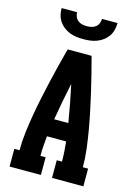

<svg xmlns="http://www.w3.org/2000/svg" viewBox="-140 -1028 779 1101"><g transform="rotate(15 250.0 -477.5)"><path d="M31 0V-105H62Q62 -158 68.5 -211.5Q75 -265 84 -317.5Q93 -370 104 -422.5Q115 -475 127 -527Q139 -579 152 -631Q165 -683 179 -735H321Q335 -683 348 -631Q361 -579 373 -527Q385 -475 396 -422.5Q407 -370 416 -317.5Q425 -265 431.5 -211.5Q438 -158 438 -105H469V0H283V-105H314Q314 -135 312 -164.5Q310 -194 307 -223H193Q190 -194 188 -164.5Q186 -135 186 -105H217V0ZM208 -328H292Q283 -383 272.5 -438.5Q262 -494 250 -549Q238 -494 227.5 -438.5Q217 -383 208 -328ZM250 -815Q229 -815 209 -817.5Q189 -820 169.5 -827.5Q150 -835 133.5 -847.5Q117 -860 105.5 -877Q94 -894 89 -914Q84 -934 84 -955H176Q176 -941 181.5 -928Q187 -915 198 -906.5Q209 -898 222.5 -895Q236 -892 250 -892Q264 -892 277.5 -895Q291 -898 302 -906.5Q313 -915 318.5 -928Q324 -941 324 -955H416Q416 -934 411 -914Q406 -894 394.5 -877Q383 -860 366.5 -847.5Q350 -835 330.5 -827.5Q311 -820 291 -817.5Q271 -815 250 -815Z"/></g></svg>

Font: Iosevka Curly Slab Extrabold
Style: Regular
Weight: 800
Monospace: yes
Designer: Belleve Invis
Foundry: Belleve Invis
Version: Version 22.1.2; ttfautohint (v1.8.4)